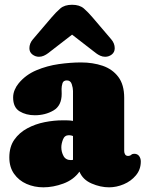

<svg xmlns="http://www.w3.org/2000/svg" viewBox="-20 -779 616 813"><path d="M19.5 -112.3Q19.5 -157.2 40.5 -187.3Q61.5 -217.3 95.5 -235.6Q129.4 -253.9 168.9 -261.7Q208.5 -269.5 245.1 -269.5Q255.9 -269.5 267.1 -269.3Q278.3 -269 289.1 -267.1V-394Q289.1 -406.2 283.9 -422.4Q278.8 -438.5 263.2 -438.5Q248 -438.5 244.4 -426Q240.7 -413.6 240.7 -402.3Q240.7 -397.5 241 -392.3Q241.2 -387.2 241.2 -381.8Q241.2 -331.5 206.5 -311.3Q171.9 -291 127.4 -291Q90.3 -291 63 -307.6Q35.6 -324.2 35.6 -366.2Q35.6 -382.8 42.2 -398.4Q48.8 -414.1 59.1 -426.3Q88.9 -462.4 134 -481.4Q179.2 -500.5 229.2 -507.6Q279.3 -514.6 323.2 -514.6Q373 -514.6 414.6 -500.5Q456.1 -486.3 481 -453.4Q505.9 -420.4 505.9 -364.7V-139.6Q505.9 -131.3 509.8 -125Q513.7 -118.7 522.9 -118.7Q530.3 -118.7 535.4 -123.3Q540.5 -127.9 547.9 -127.9Q562 -127.9 569.1 -118.2Q576.2 -108.4 576.2 -95.2Q576.2 -61 555.4 -36.4Q534.7 -11.7 503.9 1.2Q473.1 14.2 441.9 14.2Q405.3 14.2 367.9 -2Q330.6 -18.1 316.4 -52.2Q291.5 -17.6 248.3 -1.7Q205.1 14.2 163.6 14.2Q125.5 14.2 92.5 -0.2Q59.6 -14.6 39.6 -43Q19.5 -71.3 19.5 -112.3ZM239.7 -155.3Q239.7 -135.7 249 -118.4Q258.3 -101.1 280.8 -101.1Q285.2 -101.1 289.1 -102.1V-203.1Q280.8 -206.5 272 -206.5Q253.4 -206.5 246.6 -188.2Q239.7 -169.9 239.7 -155.3ZM465.8 -574.7Q465.8 -558.1 453.4 -548.3Q440.9 -538.6 425.3 -538.6Q414.6 -538.6 404.8 -543Q395 -547.4 386.7 -553.7L285.2 -632.3L183.6 -553.7Q175.3 -547.4 165.5 -543Q155.8 -538.6 145 -538.6Q129.9 -538.6 117.2 -548.3Q104.5 -558.1 104.5 -574.7Q104.5 -595.2 119.1 -612.3L198.2 -705.1Q217.3 -727.5 235.4 -743.2Q253.4 -758.8 285.2 -758.8Q316.9 -758.8 335 -743.2Q353 -727.5 372.1 -705.1L451.2 -612.3Q465.8 -595.2 465.8 -574.7Z"/></svg>

Font: Caprasimo
Style: Regular
Weight: 400
Designer: The DocRepair Project, Phaedra Charles, Flavia Zimbardi
Foundry: Google
Version: Version 1.001